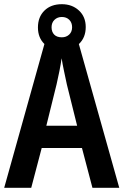

<svg xmlns="http://www.w3.org/2000/svg" viewBox="-20 -896 590 916"><path d="M421 0 371 -190H179L129 0H0L200 -715H348L549 0ZM299 -493Q293 -521 285.5 -556.5Q278 -592 274 -618Q270 -590 263.5 -557Q257 -524 250 -494L201 -296H348ZM275 -656Q223 -656 192 -686Q161 -716 161 -765Q161 -815 192 -845.5Q223 -876 275 -876Q324 -876 356.5 -846Q389 -816 389 -767Q389 -717 357 -686.5Q325 -656 275 -656ZM275 -718Q296 -718 310 -731Q324 -744 324 -766Q324 -788 310.5 -801.5Q297 -815 275 -815Q254 -815 240 -801.5Q226 -788 226 -766Q226 -744 238.5 -731Q251 -718 275 -718Z"/></svg>

Font: Noto Sans Lao Looped Condensed SemiBold
Style: Regular
Weight: 600
Width: 3
Designer: Mark Frömberg, Ben Mitchell
Foundry: The Fontpad Ltd
Version: Version 1.002; ttfautohint (v1.8.4.7-5d5b)